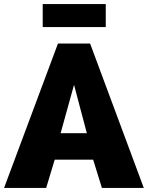

<svg xmlns="http://www.w3.org/2000/svg" viewBox="-28 -924 727 944"><path d="M199 0H-8L257 -710H415L679 0H473L430 -139H241ZM399 -269 336 -507 270 -269ZM492 -791H182V-904H492Z"/></svg>

Font: Raleway
Style: Heavy
Weight: 900
Designer: Matt McInerney, Pablo Impallari, Rodrigo Fuenzalida
Foundry: Matt McInerney, Pablo Impallari, Rodrigo Fuenzalida
Version: Version 2.001